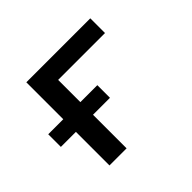

<svg xmlns="http://www.w3.org/2000/svg" viewBox="-124 -684 849 849"><g transform="rotate(-45 300.0 -260.0)"><path d="M125 0V-210H31V-289H125V-520H525V-428H232V-289H338V-210H232V0Z"/></g></svg>

Font: Zed Mono Semibold Extended
Style: Regular
Weight: 600
Width: 7
Monospace: yes
Designer: Belleve Invis
Foundry: Belleve Invis
Version: Version 1.0.0; ttfautohint (v1.8.4)